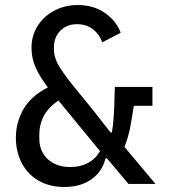

<svg xmlns="http://www.w3.org/2000/svg" viewBox="-20 -730 680 762"><path d="M43 -183Q43 -244 73 -296.5Q103 -349 170 -383Q138 -425 121.5 -462Q105 -499 105 -540Q105 -589 129.5 -627.5Q154 -666 196 -688Q238 -710 288 -710Q353 -710 398 -677.5Q443 -645 459 -600L386 -562Q374 -595 348 -614.5Q322 -634 286 -634Q245 -634 219.5 -608Q194 -582 194 -542V-535Q194 -505 209.5 -476Q225 -447 267 -394L351 -291L419 -204H424Q433 -252 435 -360L436 -385H585V-310H511Q502 -251 495.5 -218.5Q489 -186 474 -147L597 0H490L404 -102H399Q386 -49 343 -18.5Q300 12 235 12Q175 12 131.5 -14Q88 -40 65.5 -84.5Q43 -129 43 -183ZM259 -67Q298 -67 328.5 -83Q359 -99 377 -130L212 -331Q136 -281 136 -194V-181Q136 -129 170 -98Q204 -67 259 -67Z"/></svg>

Font: Writer
Style: Regular
Weight: 400
Monospace: yes
Designer: Mike Abbink, Paul van der Laan, Pieter van Rosmalen
Foundry: Bold Monday
Version: Version 2.001 2020